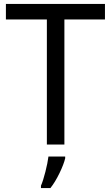

<svg xmlns="http://www.w3.org/2000/svg" viewBox="-20 -734 564 975"><path d="M218 0V-635H10V-714H513V-635H307V0ZM311 70Q304 100 282 145.5Q260 191 236 221H188V209Q199 184 210.5 138.5Q222 93 226 61H311Z"/></svg>

Font: Noto Sans Display
Style: Regular
Weight: 400
Designer: Monotype Design team
Foundry: Monotype Imaging Inc.
Version: Version 1.000